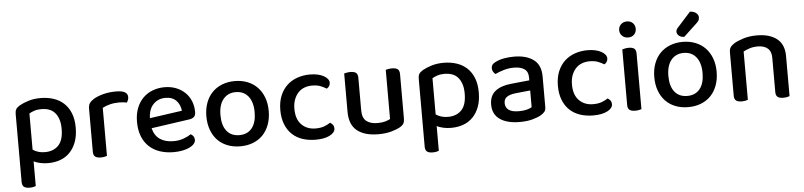

<svg xmlns="http://www.w3.org/2000/svg" viewBox="-49 -986 6086 1454"><g transform="rotate(-5 2994.0 -259.0)"><path d="M281 14Q249 14 221 7.5Q193 1 173 -9V179Q166 182 153.5 184.5Q141 187 126 187Q97 187 83 176Q69 165 69 138V-379Q69 -401 77 -414.5Q85 -428 107 -441Q135 -457 175.5 -469.5Q216 -482 267 -482Q319 -482 364 -467.5Q409 -453 442 -423Q475 -393 494 -346.5Q513 -300 513 -236Q513 -173 495.5 -126.5Q478 -80 447.5 -48.5Q417 -17 374.5 -1.5Q332 14 281 14ZM265 -71Q330 -71 368 -110.5Q406 -150 406 -236Q406 -280 395 -311Q384 -342 365.5 -361.5Q347 -381 321.5 -389.5Q296 -398 267 -398Q235 -398 212.5 -390.5Q190 -383 173 -373V-98Q190 -86 213 -78.5Q236 -71 265 -71Z M730 -2Q723 1 710.5 3.5Q698 6 683 6Q654 6 640 -5Q626 -16 626 -42V-370Q626 -395 636 -410.5Q646 -426 668 -440Q697 -458 742 -470Q787 -482 841 -482Q929 -482 929 -432Q929 -420 925 -409.5Q921 -399 916 -391Q906 -393 891 -395Q876 -397 859 -397Q819 -397 786 -388.5Q753 -380 730 -367Z M1085 -181Q1099 -124 1139.5 -96.5Q1180 -69 1243 -69Q1285 -69 1320 -82Q1355 -95 1376 -110Q1404 -94 1404 -65Q1404 -48 1391 -33.5Q1378 -19 1355.5 -8.5Q1333 2 1302.5 8Q1272 14 1237 14Q1179 14 1131.5 -2Q1084 -18 1050 -50Q1016 -82 997.5 -129Q979 -176 979 -238Q979 -298 997 -343.5Q1015 -389 1046 -419.5Q1077 -450 1119 -466Q1161 -482 1209 -482Q1257 -482 1296.5 -466.5Q1336 -451 1364.5 -423.5Q1393 -396 1408.5 -358Q1424 -320 1424 -275Q1424 -250 1412 -238.5Q1400 -227 1377 -223ZM1209 -401Q1154 -401 1117.5 -364Q1081 -327 1079 -258L1325 -293Q1321 -338 1292 -369.5Q1263 -401 1209 -401Z M1980 -234Q1980 -177 1963 -131Q1946 -85 1915.5 -53Q1885 -21 1841 -3.5Q1797 14 1743 14Q1689 14 1645 -3.5Q1601 -21 1570.5 -53Q1540 -85 1523 -131Q1506 -177 1506 -234Q1506 -291 1523 -337Q1540 -383 1571 -415Q1602 -447 1646 -464.5Q1690 -482 1743 -482Q1796 -482 1840 -464.5Q1884 -447 1915 -414.5Q1946 -382 1963 -336.5Q1980 -291 1980 -234ZM1743 -398Q1683 -398 1648 -355Q1613 -312 1613 -234Q1613 -156 1647 -113.5Q1681 -71 1743 -71Q1805 -71 1839 -113.5Q1873 -156 1873 -234Q1873 -311 1838.5 -354.5Q1804 -398 1743 -398Z M2323 -397Q2291 -397 2264 -386.5Q2237 -376 2217.5 -355Q2198 -334 2186.5 -303.5Q2175 -273 2175 -233Q2175 -154 2216 -112.5Q2257 -71 2323 -71Q2361 -71 2388 -81Q2415 -91 2435 -105Q2448 -97 2456 -86Q2464 -75 2464 -59Q2464 -28 2423.5 -7Q2383 14 2317 14Q2262 14 2216.5 -1Q2171 -16 2138 -47Q2105 -78 2086.5 -124.5Q2068 -171 2068 -233Q2068 -295 2087.5 -342Q2107 -389 2140.5 -420Q2174 -451 2219 -466.5Q2264 -482 2314 -482Q2347 -482 2373.5 -476Q2400 -470 2419 -459.5Q2438 -449 2448.5 -435.5Q2459 -422 2459 -407Q2459 -393 2451.5 -381.5Q2444 -370 2433 -364Q2412 -377 2386.5 -387Q2361 -397 2323 -397Z M2574 -467Q2581 -469 2594 -471.5Q2607 -474 2622 -474Q2651 -474 2664.5 -463Q2678 -452 2678 -425V-178Q2678 -120 2708.5 -95.5Q2739 -71 2793 -71Q2828 -71 2852 -78Q2876 -85 2890 -93V-467Q2898 -469 2910.5 -471.5Q2923 -474 2938 -474Q2967 -474 2981 -463Q2995 -452 2995 -425V-88Q2995 -66 2988 -52Q2981 -38 2960 -25Q2934 -10 2891.5 2Q2849 14 2792 14Q2689 14 2631.5 -31.5Q2574 -77 2574 -176Z M3345 14Q3313 14 3285 7.5Q3257 1 3237 -9V179Q3230 182 3217.5 184.5Q3205 187 3190 187Q3161 187 3147 176Q3133 165 3133 138V-379Q3133 -401 3141 -414.5Q3149 -428 3171 -441Q3199 -457 3239.5 -469.5Q3280 -482 3331 -482Q3383 -482 3428 -467.5Q3473 -453 3506 -423Q3539 -393 3558 -346.5Q3577 -300 3577 -236Q3577 -173 3559.5 -126.5Q3542 -80 3511.5 -48.5Q3481 -17 3438.5 -1.5Q3396 14 3345 14ZM3329 -71Q3394 -71 3432 -110.5Q3470 -150 3470 -236Q3470 -280 3459 -311Q3448 -342 3429.5 -361.5Q3411 -381 3385.5 -389.5Q3360 -398 3331 -398Q3299 -398 3276.5 -390.5Q3254 -383 3237 -373V-98Q3254 -86 3277 -78.5Q3300 -71 3329 -71Z M3868 -67Q3903 -67 3929 -74Q3955 -81 3966 -89V-216L3857 -205Q3811 -200 3788 -184.5Q3765 -169 3765 -137Q3765 -104 3790 -85.5Q3815 -67 3868 -67ZM3866 -482Q3959 -482 4014 -441.5Q4069 -401 4069 -314V-81Q4069 -58 4058.5 -45.5Q4048 -33 4030 -22Q4004 -7 3963 4Q3922 15 3868 15Q3771 15 3716.5 -23Q3662 -61 3662 -135Q3662 -201 3704.5 -236Q3747 -271 3827 -279L3966 -293V-315Q3966 -359 3937.5 -379Q3909 -399 3858 -399Q3818 -399 3781 -388Q3744 -377 3715 -363Q3705 -371 3698 -382.5Q3691 -394 3691 -408Q3691 -425 3699.5 -436Q3708 -447 3726 -455Q3754 -469 3790 -475.5Q3826 -482 3866 -482Z M4433 -397Q4401 -397 4374 -386.5Q4347 -376 4327.5 -355Q4308 -334 4296.5 -303.5Q4285 -273 4285 -233Q4285 -154 4326 -112.5Q4367 -71 4433 -71Q4471 -71 4498 -81Q4525 -91 4545 -105Q4558 -97 4566 -86Q4574 -75 4574 -59Q4574 -28 4533.5 -7Q4493 14 4427 14Q4372 14 4326.5 -1Q4281 -16 4248 -47Q4215 -78 4196.5 -124.5Q4178 -171 4178 -233Q4178 -295 4197.5 -342Q4217 -389 4250.5 -420Q4284 -451 4329 -466.5Q4374 -482 4424 -482Q4457 -482 4483.5 -476Q4510 -470 4529 -459.5Q4548 -449 4558.5 -435.5Q4569 -422 4569 -407Q4569 -393 4561.5 -381.5Q4554 -370 4543 -364Q4522 -377 4496.5 -387Q4471 -397 4433 -397Z M4793 -2Q4786 1 4773.5 3.5Q4761 6 4745 6Q4716 6 4702 -5Q4688 -16 4688 -42V-465Q4696 -467 4708.5 -470Q4721 -473 4737 -473Q4766 -473 4779.5 -462Q4793 -451 4793 -424ZM4677 -612Q4677 -638 4695 -655.5Q4713 -673 4741 -673Q4769 -673 4786 -655.5Q4803 -638 4803 -612Q4803 -586 4786 -568.5Q4769 -551 4741 -551Q4713 -551 4695 -568.5Q4677 -586 4677 -612Z M5385 -234Q5385 -177 5368 -131Q5351 -85 5320.5 -53Q5290 -21 5246 -3.5Q5202 14 5148 14Q5094 14 5050 -3.5Q5006 -21 4975.5 -53Q4945 -85 4928 -131Q4911 -177 4911 -234Q4911 -291 4928 -337Q4945 -383 4976 -415Q5007 -447 5051 -464.5Q5095 -482 5148 -482Q5201 -482 5245 -464.5Q5289 -447 5320 -414.5Q5351 -382 5368 -336.5Q5385 -291 5385 -234ZM5148 -398Q5088 -398 5053 -355Q5018 -312 5018 -234Q5018 -156 5052 -113.5Q5086 -71 5148 -71Q5210 -71 5244 -113.5Q5278 -156 5278 -234Q5278 -311 5243.5 -354.5Q5209 -398 5148 -398ZM5223 -705Q5253 -704 5270 -689.5Q5287 -675 5287 -658Q5287 -641 5280 -630.5Q5273 -620 5256 -605L5164 -519Q5138 -519 5123 -532.5Q5108 -546 5108 -562Q5108 -572 5112.5 -580Q5117 -588 5125 -596Z M5814 -303Q5814 -352 5786.5 -375Q5759 -398 5712 -398Q5677 -398 5649.5 -389Q5622 -380 5602 -369V-2Q5595 1 5582.5 3.5Q5570 6 5555 6Q5526 6 5512 -5Q5498 -16 5498 -42V-372Q5498 -395 5507 -409Q5516 -423 5537 -437Q5565 -454 5610 -468Q5655 -482 5712 -482Q5809 -482 5864 -438.5Q5919 -395 5919 -307V-2Q5912 1 5899 3.5Q5886 6 5871 6Q5842 6 5828 -5Q5814 -16 5814 -42V-303Z"/></g></svg>

Font: Baloo Da 2 Medium
Style: Regular
Weight: 500
Designer: Noopur Datye, Sulekha Rajkumar and Ek Type
Foundry: Ek Type
Version: Version 1.640;hotconv 1.0.111;makeotfexe 2.5.65597; ttfautoh